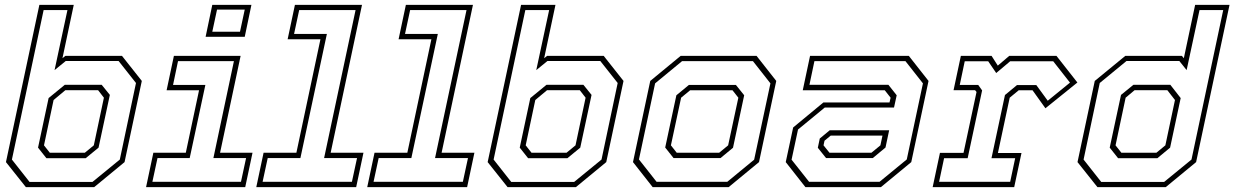

<svg xmlns="http://www.w3.org/2000/svg" viewBox="-20 -770 5079 790"><path d="M86.5 0 4.5 -103 142 -750H283.5L237 -530.5L249 -540H482L563.5 -437L492.5 -103L367.5 0ZM171 -119 136.5 -162.5 180 -366.5 246.5 -421H398.5L432 -379.5L385.5 -162.5L332.5 -119ZM185 -141.5H329L366 -172L407.5 -368L383.5 -399H249L200.5 -358.5L161 -172ZM101.5 -21.5H360.5L473 -113.5L539.5 -428.5L468 -519H250.5L204.5 -481.5L257.5 -728.5H159.5L29 -113.5Z M826 -618.5 853.5 -750H1014.5L987 -618.5ZM853.5 -639.5H967.5L987 -730.5H873ZM581 0 611 -141.5H744.5L799 -398.5H665.5L695.5 -540H970L885.5 -141.5H1019L989 0ZM607 -22H971.5L992.5 -119.5H858L942.5 -518.5H712.5L692 -420.5H825L760.5 -119.5H628Z M1034.5 0 1064.5 -141.5H1199.5L1298.5 -608.5H1163.5L1193.5 -750H1469.5L1340.5 -141.5H1475.5L1445.5 0ZM1060.5 -22H1428L1449 -119.5H1313.5L1443 -728.5H1211L1190 -630.5H1325L1216 -119.5H1081.5Z M1491 0 1521 -141.5H1656L1755 -608.5H1620L1650 -750H1926L1797 -141.5H1932L1902 0ZM1517 -22H1884.5L1905.5 -119.5H1770L1899.5 -728.5H1667.5L1646.5 -630.5H1781.5L1672.5 -119.5H1538Z M2068.5 0 1986.5 -103 2124 -750H2265.5L2219 -530.5L2231 -540H2464L2545.5 -437L2474.5 -103L2349.5 0ZM2153 -119 2118.5 -162.5 2162 -366.5 2228.5 -421H2380.5L2414 -379.5L2367.5 -162.5L2314.5 -119ZM2167 -141.5H2311L2348 -172L2389.5 -368L2365.5 -399H2231L2182.5 -358.5L2143 -172ZM2083.5 -21.5H2342.5L2455 -113.5L2521.5 -428.5L2450 -519H2232.5L2186.5 -481.5L2239.5 -728.5H2141.5L2011 -113.5Z M2665.5 0 2584.5 -103 2655.5 -437 2780.5 -540H3093L3174 -437L3103 -103L2978 0ZM2681.5 -22H2972.5L3083 -113L3150 -427L3078 -518.5H2786.5L2675.5 -427L2609 -114ZM2751.5 -119.5 2717 -163 2763 -378 2814.5 -420.5H3008L3042 -378L2996 -162L2944.5 -119.5ZM2764.5 -141.5H2939L2976 -172L3018 -368L2994 -398.5H2819.5L2782.5 -368L2740.5 -172Z M3294 0 3213 -103 3243.5 -245.5 3368 -348.5H3640L3644.5 -368L3620.5 -398.5H3283L3313 -540H3719.5L3800.5 -437L3729.5 -103L3604.5 0ZM3379 -119.5 3345 -162 3353 -200 3394 -234H3638.5L3623.5 -163L3571 -119.5ZM3309 -22H3599L3711 -114L3777.5 -427L3705.5 -518.5H3331L3310.5 -421H3635.5L3669.5 -378L3658.5 -327.5H3373.5L3263.5 -237L3237 -113ZM3393 -141.5H3565.5L3602.5 -172L3611 -212H3398L3372.5 -191L3368.5 -172Z M3817.5 0 3847.5 -141H3944.5L3998 -391.5L3992 -399H3903.5L3933.5 -540H4060L4085.5 -500L4132.5 -540H4327L4413 -430.5L4281.5 -324.5L4228.5 -398.5H4171.5L4134.5 -368L4086 -140.5H4183L4153 0ZM3844 -22H4136.5L4157 -119H4059.5L4115 -379L4164.5 -420H4244L4291 -355.5L4382.5 -430L4313.5 -518H4136.5L4079 -469.5L4046 -518H3949.5L3929 -420.5H4005L4021 -398L3961.5 -119H3864.5Z M4776.5 0H4495.5L4413.5 -103L4484.5 -437L4610 -540H4843L4851 -530.5L4897.5 -750H5039L4901.5 -103ZM4742 -119H4580.5L4546 -162.5L4592.5 -379.5L4643.5 -421H4795.5L4838 -366.5L4794.5 -162.5ZM4738 -141.5 4775 -172 4814.5 -358.5 4783 -399H4648.5L4611.5 -368L4570 -172L4594 -141.5ZM4770 -21.5 4882.5 -113.5 5013 -728.5H4915.5L4862.5 -481.5L4832.5 -519H4615L4505 -428.5L4438.5 -113.5L4511 -21.5Z"/></svg>

Font: Tourney ExtraLight
Style: Italic
Weight: 250
Italic angle: -12°
Version: Version 1.015